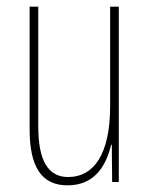

<svg xmlns="http://www.w3.org/2000/svg" viewBox="-20 -547 448 577"><path d="M337 -527H311V-228C311 -82 261 -15 185 -15C127 -15 95 -60 95 -167V-527H69V-159C69 -45 105 10 183 10C268 10 300 -54 314 -112H316L317 0H337Z"/></svg>

Font: Noto Sans Gurmukhi UI ExtraCondensed Thin
Style: Regular
Weight: 100
Width: 2
Designer: Jelle Bosma - Monotype Design Team
Foundry: Monotype Imaging Inc.
Version: Version 2.004